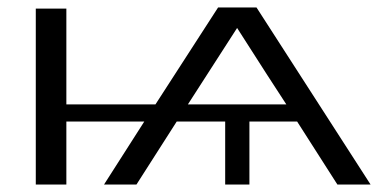

<svg xmlns="http://www.w3.org/2000/svg" viewBox="-20 -495 1014 515"><path d="M76 0V-472H158V-215H397L565 -475H668L974 0H885L777 -169H649V0H584V-169H454L346 0H259L367 -169H158V0ZM484 -215H748Q713 -268 616 -420Q559 -332 484 -215Z"/></svg>

Font: Coval
Style: Light
Weight: 300
Foundry: Context Ltd
Version: Version 001.000